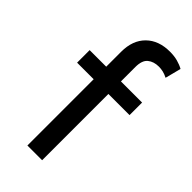

<svg xmlns="http://www.w3.org/2000/svg" viewBox="-233 -789 844 844"><g transform="rotate(45 189.0 -367.5)"><path d="M130 0V-583Q130 -654 170.8 -694.5Q211.5 -735 282 -735Q308.5 -735 329.8 -729.2Q351 -723.5 368 -714L349 -640Q334.5 -647.5 320.8 -650.8Q307 -654 294 -654Q262 -654 241.8 -637.5Q221.5 -621 221.5 -579.5V-490H353V-412H221.5V0ZM27 -412V-490H144V-412Z"/></g></svg>

Font: Geologica Roman Light
Style: Regular
Weight: 300
Designer: Sindre Bremnes, Frode Helland
Foundry: Monokrom Skriftforlag AS
Version: Version 1.010;gftools[0.9.28]